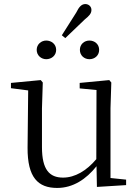

<svg xmlns="http://www.w3.org/2000/svg" viewBox="-20 -913 688 947"><path d="M208 -621C234 -621 257 -639 257 -667C257 -695 234 -713 208 -713C184 -713 161 -695 161 -667C161 -639 184 -621 208 -621ZM285 -739 302 -725 398 -817C419 -834 431 -846 431 -864C431 -882 416 -893 401 -893C383 -893 370 -880 356 -851ZM421 -621C447 -621 469 -639 469 -667C469 -695 447 -713 421 -713C396 -713 374 -695 374 -667C374 -639 396 -621 421 -621ZM458 9 602 0V-27L525 -35V-379L529 -506L519 -518L373 -504V-477L456 -469L455 -128C407 -71 350 -37 291 -37C224 -37 187 -76 187 -187V-379L191 -506L181 -518L34 -504V-478L119 -467L116 -185C115 -37 168 14 262 14C340 14 405 -29 456 -93Z"/></svg>

Font: Source Han Serif CN Light
Style: Regular
Weight: 300
Designer: Ryoko NISHIZUKA 西塚涼子 (kana & ideographs); Frank Grießhammer (Latin, Greek & Cyrillic); Wenlong ZHANG 张文龙 (bopomofo); San
Foundry: Adobe
Version: Version 2.003;hotconv 1.1.1;makeotfexe 2.6.0